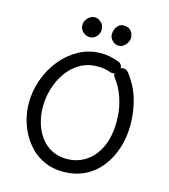

<svg xmlns="http://www.w3.org/2000/svg" viewBox="-142 -1108 1090 1240"><g transform="rotate(15 402.5 -488.5)"><path d="M553 -761Q568 -757 575.5 -746.5Q583 -736 583 -723Q583 -715 579.5 -706Q576 -697 568.5 -690Q561 -683 551 -679.5Q541 -676 527 -679Q514 -684 492.5 -689.5Q471 -695 438 -695Q373 -695 321.5 -665.5Q270 -636 234.5 -586Q199 -536 180.5 -475.5Q162 -415 162 -353Q162 -295 177.5 -243Q193 -191 223 -151Q253 -111 297 -88.5Q341 -66 398 -66Q467 -66 523.5 -102.5Q580 -139 613.5 -210Q647 -281 647 -384Q647 -442 635.5 -491.5Q624 -541 607 -578Q590 -615 575 -635Q565 -649 559 -657.5Q553 -666 553 -677Q553 -686 557 -694.5Q561 -703 568 -710.5Q575 -718 583.5 -722Q592 -726 600 -726Q616 -726 626.5 -717Q637 -708 645.5 -695Q654 -682 661 -671Q701 -612 720 -537Q739 -462 739 -385Q739 -303 716 -230Q693 -157 649 -100.5Q605 -44 541 -12Q477 20 396 20Q329 20 276 -2.5Q223 -25 184 -63.5Q145 -102 119 -150Q93 -198 80.5 -250.5Q68 -303 68 -352Q68 -432 95 -508.5Q122 -585 172 -647Q222 -709 289.5 -746Q357 -783 438 -783Q465 -783 495 -777.5Q525 -772 553 -761ZM338 -864Q312 -864 292 -882.5Q272 -901 272 -927Q272 -946 281.5 -962Q291 -978 306.5 -987.5Q322 -997 338 -997Q358 -997 379 -979.5Q400 -962 400 -930Q400 -912 391.5 -897Q383 -882 369 -873Q355 -864 338 -864ZM532 -859Q508 -859 489.5 -877.5Q471 -896 471 -921Q471 -937 478 -954Q485 -971 498.5 -982.5Q512 -994 529 -994Q559 -994 573.5 -981.5Q588 -969 592.5 -954Q597 -939 597 -930Q597 -913 588 -896.5Q579 -880 564 -869.5Q549 -859 532 -859Z"/></g></svg>

Font: Playpen Sans Deva
Style: Regular
Weight: 400
Designer: Pooja Saxena, Gunjan Panchal, Laura Meseguer, Veronika Burian, José Scaglione
Foundry: TypeTogether
Version: Version 2.000